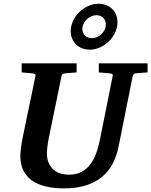

<svg xmlns="http://www.w3.org/2000/svg" viewBox="-20 -1019 831 1055"><path d="M725.1 -616.2Q718.3 -615.2 714.4 -611.1Q710.4 -606.9 709 -600.1L631.8 -214.8Q621.6 -162.6 599.4 -120.1Q577.1 -77.6 540.8 -47.4Q504.4 -17.1 452.6 -0.5Q400.9 16.1 332 16.1Q276.4 16.1 231.9 5.6Q187.5 -4.9 156.5 -26.6Q125.5 -48.3 108.6 -82Q91.8 -115.7 91.8 -162.1Q91.8 -176.3 95 -203.9Q98.1 -231.4 105 -265.1L174.8 -601.1Q176.3 -609.9 170.9 -612.5Q165.5 -615.2 154.8 -616.2Q146.5 -616.7 137.2 -617.7Q128.9 -618.7 118.9 -619.4Q108.9 -620.1 99.1 -621.1V-670.9H400.9V-621.1Q389.2 -620.1 378.2 -619.4Q367.2 -618.7 358.4 -617.7Q348.1 -616.7 338.9 -616.2Q330.1 -615.2 324.7 -612.1Q319.3 -608.9 317.9 -600.1L249 -265.1Q243.2 -236.3 240.5 -213.4Q237.8 -190.4 237.8 -176.8Q237.8 -145 248 -122.6Q258.3 -100.1 275.1 -85.9Q292 -71.8 313.7 -65.4Q335.4 -59.1 357.9 -59.1Q397 -59.1 425.5 -73.5Q454.1 -87.9 474.1 -113.3Q494.1 -138.7 507.3 -173.8Q520.5 -209 528.8 -250L599.1 -601.1Q600.6 -609.9 596.4 -612.5Q592.3 -615.2 580.1 -616.2Q570.8 -616.7 561.5 -617.7Q553.2 -618.7 543 -619.4Q532.7 -620.1 522.9 -621.1V-670.9H791V-621.1ZM561.5 -884.3Q561.5 -907.2 546.9 -921.4Q532.2 -935.5 509.8 -935.5Q495.1 -935.5 481.2 -929.2Q467.3 -922.9 456.5 -912.6Q445.8 -902.3 439.2 -888.7Q432.6 -875 432.6 -860.4Q432.6 -837.4 447.5 -823.2Q462.4 -809.1 484.4 -809.1Q499.5 -809.1 513.4 -815.4Q527.3 -821.8 538.1 -832Q548.8 -842.3 555.2 -856Q561.5 -869.6 561.5 -884.3ZM625.5 -897.5Q625.5 -867.2 612.5 -839.8Q599.6 -812.5 578.4 -791.7Q557.1 -771 529.5 -758.5Q502 -746.1 472.7 -746.1Q450.7 -746.1 431.6 -753.4Q412.6 -760.7 398.7 -774.2Q384.8 -787.6 376.7 -806.2Q368.7 -824.7 368.7 -847.2Q368.7 -877 381.6 -904.5Q394.5 -932.1 416 -952.9Q437.5 -973.6 465.1 -986.1Q492.7 -998.5 522.5 -998.5Q544.4 -998.5 563.5 -991Q582.5 -983.4 596.2 -970Q609.9 -956.5 617.7 -938Q625.5 -919.4 625.5 -897.5Z"/></svg>

Font: Charis SIL Am
Style: Bold Italic
Weight: 700
Italic angle: -11°
Foundry: SIL International
Version: Version 5.000